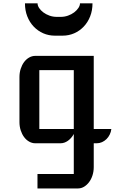

<svg xmlns="http://www.w3.org/2000/svg" viewBox="-20 -838 671 1123"><path d="M93.8 -387.2Q93.8 -413.1 101.1 -435.5Q108.4 -458 120.8 -474.9Q133.3 -491.7 150.4 -501.5Q167.5 -511.2 186.5 -511.2H528.3V-83.5H631.3Q629.4 -66.4 621.8 -51Q614.3 -35.6 602.8 -24.4Q591.3 -13.2 576.7 -6.6Q562 0 545.9 0H528.3V139.2Q528.3 165 521 187.7Q513.7 210.4 501 227.3Q488.3 244.1 471.7 254.2Q455.1 264.2 436 264.2H199.2V179.7H411.6V-54.2Q397.5 -28.8 377 -14.4Q356.4 0 334 0H186.5Q167.5 0 150.4 -9.8Q133.3 -19.5 120.8 -36.4Q108.4 -53.2 101.1 -75.7Q93.8 -98.1 93.8 -124ZM411.6 -83.5V-427.7H210V-83.5ZM301.3 -629.4Q264.6 -629.4 232.9 -643.3Q201.2 -657.2 177.2 -682.4Q153.3 -707.5 139.6 -742.2Q126 -776.9 126 -818.4H199.7Q199.7 -805.2 208.7 -791.3Q217.8 -777.3 233.4 -765.6Q249 -753.9 269.3 -746.6Q289.6 -739.3 312.5 -739.3H335Q357.4 -739.3 377.9 -746.6Q398.4 -753.9 413.8 -765.6Q429.2 -777.3 438.5 -791.3Q447.8 -805.2 447.8 -818.4H521Q521 -776.9 507.3 -742.2Q493.7 -707.5 469.7 -682.4Q445.8 -657.2 414.1 -643.3Q382.3 -629.4 345.7 -629.4H301.3Z"/></svg>

Font: Atomic Age
Style: Regular
Weight: 400
Designer: James Grieshaber
Foundry: James Grieshaber
Version: Version 1.008; ttfautohint (v1.4.1) -l 6 -r 46 -G 0 -x 0 -H 